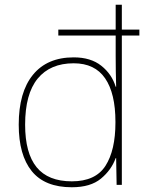

<svg xmlns="http://www.w3.org/2000/svg" viewBox="-20 -780 622 810"><path d="M283 10Q169 10 114 -58Q59 -126 59 -254Q59 -391 119 -464.5Q179 -538 291 -538Q363 -538 407.5 -502.5Q452 -467 468 -414H470Q469 -448 468.5 -480Q468 -512 468 -543V-630H226V-655H468V-760H494V-655H568V-630H494V0H472L470 -113H468Q450 -63 406 -26.5Q362 10 283 10ZM283 -15Q383 -15 425 -80.5Q467 -146 467 -263V-266Q467 -386 423.5 -449.5Q380 -513 291 -513Q192 -513 139 -448.5Q86 -384 86 -254Q86 -134 134.5 -74.5Q183 -15 283 -15Z"/></svg>

Font: Noto Sans Gujarati Thin
Style: Regular
Weight: 100
Designer: Jelle Bosma - Monotype Design Team, Universal Thirst
Foundry: Monotype Imaging Inc.
Version: Version 2.106; ttfautohint (v1.8.4.7-5d5b)